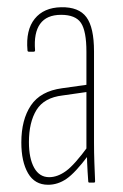

<svg xmlns="http://www.w3.org/2000/svg" viewBox="-20 -505 339 531"><path d="M227 0Q224 0 224 -4Q222 -31 221 -55.5Q220 -80 220 -93L219 -94V-362Q219 -419 204 -441.5Q189 -464 149 -464Q109 -464 91 -439Q73 -414 77 -366Q77 -362 73 -362H60Q56 -362 56 -366Q51 -422 76 -453Q101 -484 149 -485Q198 -486 219 -457.5Q240 -429 240 -363V-111Q240 -83 241 -55.5Q242 -28 243 -4Q243 0 240 0ZM113 6Q76 6 57.5 -26Q39 -58 39 -111Q39 -174 65.5 -213.5Q92 -253 152 -261L223 -271V-251L153 -241Q102 -235 81 -201Q60 -167 60 -112Q60 -67 74.5 -41Q89 -15 116 -15Q139 -15 162.5 -32Q186 -49 224 -101V-75Q188 -27 164 -10.5Q140 6 113 6Z"/></svg>

Font: Sofia Sans Extra Condensed Thin
Style: Regular
Weight: 250
Version: Version 4.100